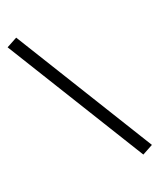

<svg xmlns="http://www.w3.org/2000/svg" viewBox="-221 -815 781 940"><g transform="rotate(-30 169.5 -344.5)"><path d="M296 59 -17 -728 43 -748 356 39Z"/></g></svg>

Font: Nunito Sans 7pt Expanded Light
Style: Regular
Weight: 300
Width: 7
Designer: Vernon Adams
Foundry: Vernon Adams
Version: Version 3.101;gftools[0.9.27]